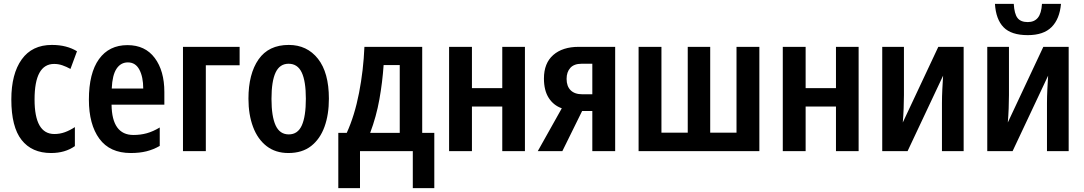

<svg xmlns="http://www.w3.org/2000/svg" viewBox="-20 -787 5648 1000"><path d="M246 10Q146 10 92.5 -58Q39 -126 39 -269Q39 -402 93 -477.5Q147 -553 250 -553Q290 -553 322.5 -544.5Q355 -536 381 -520L347 -428Q325 -440 304.5 -447Q284 -454 262 -454Q160 -454 160 -269Q160 -89 263 -89Q292 -89 318 -98.5Q344 -108 370 -125V-26Q319 10 246 10Z M644 -552Q736 -552 786 -485Q836 -418 836 -308V-242H561Q563 -84 675 -84Q712 -84 744.5 -93Q777 -102 812 -123V-27Q779 -8 743 1Q707 10 661 10Q552 10 497.5 -64.5Q443 -139 443 -268Q443 -406 495.5 -479Q548 -552 644 -552ZM646 -462Q609 -462 587 -429Q565 -396 562 -326H726Q726 -386 706 -424Q686 -462 646 -462Z M1228 -543V-447H1052V0H933V-543Z M1693 -273Q1693 -190 1670 -126.5Q1647 -63 1600.5 -26.5Q1554 10 1482 10Q1415 10 1368.5 -26Q1322 -62 1298 -126Q1274 -190 1274 -273Q1274 -402 1326.5 -477.5Q1379 -553 1484 -553Q1579 -553 1636 -481Q1693 -409 1693 -273ZM1394 -272Q1394 -181 1415.5 -134Q1437 -87 1484 -87Q1531 -87 1552 -134Q1573 -181 1573 -273Q1573 -364 1551.5 -409.5Q1530 -455 1483 -455Q1437 -455 1415.5 -409.5Q1394 -364 1394 -272Z M2179 -543V-95H2242V193H2130V0H1855V193H1742V-95H1786Q1827 -185 1850 -303Q1873 -421 1878 -543ZM2062 -448H1978Q1972 -359 1956 -269.5Q1940 -180 1908 -95H2062Z M2438 -543V-328H2596V-543H2714V0H2596V-232H2438V0H2319V-543Z M2909 0H2781L2906 -223Q2863 -238 2838 -277Q2813 -316 2813 -378Q2813 -458 2861.5 -500.5Q2910 -543 2994 -543H3184V0H3065V-209H3012ZM2931 -376Q2931 -338 2952 -317Q2973 -296 3013 -296H3065V-455H3009Q2970 -455 2950.5 -433.5Q2931 -412 2931 -376Z M3935 -543V0H3306V-543H3425V-96H3562V-543H3679V-96H3816V-543Z M4176 -543V-328H4334V-543H4452V0H4334V-232H4176V0H4057V-543Z M4688 -543V-292Q4688 -260 4686.5 -222Q4685 -184 4682 -149L4867 -543H4999V0H4886V-250Q4886 -284 4888 -323Q4890 -362 4892 -393L4707 0H4575V-543Z M5235 -543V-292Q5235 -260 5233.5 -222Q5232 -184 5229 -149L5414 -543H5546V0H5433V-250Q5433 -284 5435 -323Q5437 -362 5439 -393L5254 0H5122V-543ZM5506 -767Q5499 -688 5457 -646Q5415 -604 5333 -604Q5247 -604 5207 -645Q5167 -686 5162 -767H5260Q5263 -715 5279.5 -693.5Q5296 -672 5333 -672Q5367 -672 5385.5 -694.5Q5404 -717 5407 -767Z"/></svg>

Font: Noto Sans Disp Cond SemBd
Style: Regular
Weight: 600
Width: 3
Designer: Monotype Design Team
Foundry: Monotype Imaging Inc.
Version: Version 2.000;GOOG;noto-source:20170915:90ef993387c0; ttfaut